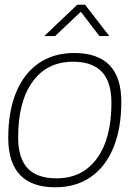

<svg xmlns="http://www.w3.org/2000/svg" viewBox="-20 -785 588 815"><path d="M15 -200Q15 -312 48.5 -393Q82 -474 145 -517Q208 -560 295 -560Q495 -560 495 -353Q495 -240 461.5 -158.5Q428 -77 365 -33.5Q302 10 215 10Q15 10 15 -200ZM453 -348Q453 -437 412.5 -480Q372 -523 290 -523Q180 -523 118.5 -438.5Q57 -354 57 -202Q57 -114 97 -71Q137 -28 220 -28Q330 -28 391.5 -112.5Q453 -197 453 -348ZM308 -765H341L444 -632H402L323 -735L214 -632H168Z"/></svg>

Font: Krub ExtraLight
Style: Italic
Weight: 275
Italic angle: -8°
Designer: Ekaluck Peanpanawate
Foundry: Cadson Demak Co.,Ltd.
Version: Version 1.000; ttfautohint (v1.6)